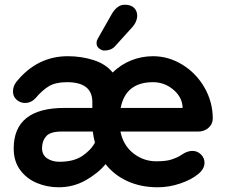

<svg xmlns="http://www.w3.org/2000/svg" viewBox="-20 -783 956 813"><path d="M820 -226H490Q502 -167 545 -133.5Q588 -100 642 -100Q683 -100 706 -107.5Q729 -115 742.5 -123.5Q756 -132 761 -135Q779 -144 795 -144Q816 -144 831 -129Q846 -114 846 -94Q846 -67 818 -45Q790 -22 743 -6Q696 10 648 10Q577 10 520.5 -15.5Q464 -41 427 -88Q396 -50 343.5 -20Q291 10 228 10Q180 10 136.5 -8Q93 -26 65.5 -63Q38 -100 38 -154Q38 -326 253 -326H371V-351Q371 -435 264 -435Q216 -435 188 -418.5Q160 -402 131 -368Q112 -347 86 -347Q66 -347 50.5 -360.5Q35 -374 35 -395Q35 -418 49 -436Q137 -545 267 -545Q325 -545 376.5 -528.5Q428 -512 457 -476Q492 -510 536 -527.5Q580 -545 628 -545Q694 -545 752.5 -509Q811 -473 846 -412Q881 -351 881 -280Q880 -256 862 -241Q844 -226 820 -226ZM491 -326H753V-333Q749 -375 712 -405Q675 -435 628 -435Q512 -435 491 -326ZM373 -226H241Q193 -226 175.5 -206Q158 -186 158 -156Q158 -127 179.5 -112.5Q201 -98 232 -98Q291 -98 327.5 -122Q364 -146 382 -179Q376 -201 373 -226ZM389 -602Q389 -611 395 -621L453 -723Q463 -741 477 -752Q491 -763 508 -763Q535 -763 548.5 -749Q562 -735 561 -713Q559 -690 542 -670L466 -586Q450 -569 421 -569Q411 -569 399.5 -578Q388 -587 389 -602Z"/></svg>

Font: Quicksand
Style: Bold
Weight: 700
Version: Version 3.000